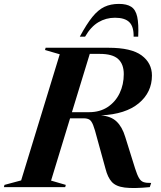

<svg xmlns="http://www.w3.org/2000/svg" viewBox="-66 -960 826 985"><path d="M196 -33.5 271.5 -11.5 268.5 0H-46L-43 -11.5L42.5 -34.5L240.5 -681.5L165 -703.5L168 -715H491Q607.5 -715 660.5 -675.8Q713.5 -636.5 713.5 -572.5Q713.5 -486.5 646 -430.2Q578.5 -374 452 -368Q503.5 -364 532.2 -336.5Q561 -309 576.5 -257.5L627 -96Q637.5 -63 647 -46.8Q656.5 -30.5 670.5 -25.8Q684.5 -21 709.5 -21.5L702.5 0Q619 8 573.8 2.2Q528.5 -3.5 507.5 -26.8Q486.5 -50 475.5 -93.5L432.5 -249.5Q420.5 -296.5 411.8 -318.5Q403 -340.5 392 -346.8Q381 -353 363 -353H293.5ZM391 -384.5Q446.5 -384.5 486.5 -411Q526.5 -437.5 547.8 -482Q569 -526.5 569 -579.5Q569 -631 540.2 -657.2Q511.5 -683.5 446.5 -683.5H394.5L303 -384.5ZM524 -869Q477.5 -869 438.8 -846Q400 -823 370.5 -772H343.5Q378.5 -837 408.2 -873.5Q438 -910 470 -925Q502 -940 544 -940Q584.5 -940 607.2 -925.2Q630 -910.5 638 -873.8Q646 -837 643 -772H619.5Q620.5 -823.5 597.5 -846.2Q574.5 -869 524 -869Z"/></svg>

Font: Newsreader Display SemiBold
Style: Italic
Weight: 600
Italic angle: -17°
Designer: Hugues Gentile
Foundry: Production Type
Version: Version 1.001